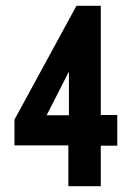

<svg xmlns="http://www.w3.org/2000/svg" viewBox="-20 -643 440 663"><path d="M216 0V-141H30V-230L244 -623H328V-246H385V-140H328V0ZM141 -245H218V-396Z"/></svg>

Font: Inconsolata Condensed Black
Style: Regular
Weight: 900
Width: 3
Monospace: yes
Designer: Raph Levien, Cyreal, Brenton Simpson
Foundry: Raph Levien, Cyreal, Google
Version: Version 3.001; ttfautohint (v1.8.2.53-6de2)